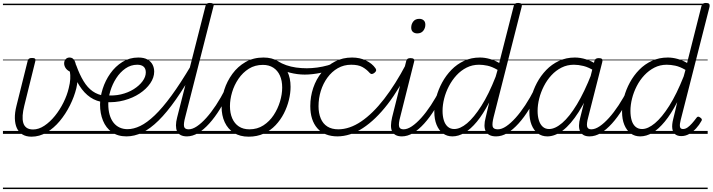

<svg xmlns="http://www.w3.org/2000/svg" viewBox="-20 -910 4844 1305"><path d="M194 19Q157 19 132 3.5Q107 -12 94.5 -39.5Q82 -67 81 -105.5Q80 -144 92 -191L168 -496Q170 -506 176.5 -511Q183 -516 198 -516Q214 -516 218.5 -510.5Q223 -505 220 -494L145 -191Q136 -155 134 -126Q132 -97 138 -75.5Q144 -54 160.5 -42Q177 -30 205 -30Q243 -30 281.5 -55.5Q320 -81 353.5 -122.5Q387 -164 411.5 -213.5Q436 -263 447 -310Q456 -345 457.5 -373Q459 -401 455 -423Q434 -434 425 -449Q416 -464 416 -479Q416 -496 426 -507.5Q436 -519 453 -519Q475 -519 486 -498.5Q497 -478 499 -446Q504 -430 506 -408.5Q508 -387 506.5 -362Q505 -337 499 -311Q485 -253 455.5 -194Q426 -135 386 -87Q346 -39 297 -10Q248 19 194 19ZM0 365H575V375H0ZM0 -20H575V0H0ZM0 -505H575V-500H0ZM0 -885H575V-875H0Z M689 -215Q636 -220 594 -248.5Q552 -277 519.5 -328Q487 -379 461 -454Q456 -468 464 -474Q472 -480 483.5 -478Q495 -476 499 -464Q521 -403 548 -358.5Q575 -314 610 -289.5Q645 -265 691 -259Q699 -258 703.5 -251Q708 -244 708 -235Q708 -226 703 -220.5Q698 -215 689 -215ZM575 365H600V375H575ZM575 -20H600V0H575ZM575 -505H600V-500H575ZM575 -885H600V-875H575Z M698 -263Q753 -257 802 -268.5Q851 -280 889 -304Q927 -328 949 -358Q971 -388 971 -418Q971 -444 956 -457Q941 -470 913 -470Q869 -470 832.5 -444.5Q796 -419 770 -378.5Q744 -338 730 -291.5Q716 -245 716 -203Q716 -162 725 -130.5Q734 -99 751 -77Q768 -55 792.5 -43.5Q817 -32 847 -32Q857 -32 860.5 -24.5Q864 -17 862.5 -7.5Q861 2 855.5 9.5Q850 17 840 17Q780 17 740 -12Q700 -41 680 -90Q660 -139 660 -199Q660 -250 678 -306.5Q696 -363 730 -411Q764 -459 812 -489Q860 -519 920 -519Q959 -519 982.5 -505.5Q1006 -492 1017 -470.5Q1028 -449 1028 -423Q1028 -383 1001.5 -344Q975 -305 929 -274.5Q883 -244 823.5 -228Q764 -212 699 -216ZM600 365H1088V375H600ZM600 -20H1088V0H600ZM600 -505H1088V-500H600ZM600 -885H1088V-875H600Z M839 17Q830 17 826 9.5Q822 2 823 -7.5Q824 -17 830 -24.5Q836 -32 846 -32Q888 -32 933.5 -54Q979 -76 1031.5 -126Q1084 -176 1145.5 -260Q1207 -344 1280 -467Q1285 -475 1293.5 -473.5Q1302 -472 1307.5 -465Q1313 -458 1309 -449Q1238 -323 1176 -234.5Q1114 -146 1057.5 -90.5Q1001 -35 947.5 -9Q894 17 839 17ZM1087 365V375ZM1087 -20V0ZM1087 -505V-500ZM1087 -885V-875Z M1251 17Q1225 17 1208 8Q1191 -1 1183.5 -17.5Q1176 -34 1176 -58Q1176 -82 1184 -112L1377 -870Q1380 -881 1386.5 -885.5Q1393 -890 1406 -890Q1422 -890 1428.5 -884Q1435 -878 1431 -867L1239 -114Q1227 -70 1231 -50.5Q1235 -31 1262 -31Q1273 -31 1277.5 -23.5Q1282 -16 1280.5 -7Q1279 2 1271.5 9.5Q1264 17 1251 17ZM1088 365H1412V375H1088ZM1088 -20H1412V0H1088ZM1088 -505H1412V-500H1088ZM1088 -885H1412V-875H1088Z M1250 17Q1239 17 1234 9.5Q1229 2 1230 -7Q1231 -16 1239.5 -23.5Q1248 -31 1262 -31Q1288 -31 1318.5 -51.5Q1349 -72 1382 -108.5Q1415 -145 1448 -195Q1481 -245 1512 -306Q1517 -315 1525.5 -314.5Q1534 -314 1540 -307.5Q1546 -301 1542 -292Q1510 -225 1475 -168.5Q1440 -112 1402.5 -70.5Q1365 -29 1327 -6Q1289 17 1250 17ZM1412 365V375ZM1412 -20V0ZM1412 -505V-500ZM1412 -885V-875Z M1670 19Q1611 19 1570 -7Q1529 -33 1507.5 -79Q1486 -125 1486 -186Q1486 -242 1504.5 -300Q1523 -358 1559.5 -408Q1596 -458 1649 -488.5Q1702 -519 1771 -519Q1829 -519 1870 -494Q1911 -469 1933 -424.5Q1955 -380 1955 -320Q1955 -277 1943.5 -230Q1932 -183 1909.5 -139Q1887 -95 1853 -59Q1819 -23 1773 -2Q1727 19 1670 19ZM1675 -31Q1729 -31 1770.5 -58Q1812 -85 1840 -127.5Q1868 -170 1883 -219.5Q1898 -269 1898 -315Q1898 -362 1882.5 -396.5Q1867 -431 1837.5 -450Q1808 -469 1767 -469Q1713 -469 1671.5 -443Q1630 -417 1601 -374.5Q1572 -332 1557.5 -283Q1543 -234 1543 -189Q1543 -141 1558.5 -105.5Q1574 -70 1603.5 -50.5Q1633 -31 1675 -31ZM1412 365H2013V375H1412ZM1412 -20H2013V0H1412ZM1412 -505H2013V-500H1412ZM1412 -885H2013V-875H1412Z M2051 -403Q2001 -403 1948.5 -416.5Q1896 -430 1847 -459Q1839 -465 1838 -472.5Q1837 -480 1841.5 -487Q1846 -494 1853.5 -496.5Q1861 -499 1869 -494Q1894 -478 1925.5 -467Q1957 -456 1992.5 -451Q2028 -446 2065 -446Q2099 -446 2136 -451Q2173 -456 2208.5 -466Q2244 -476 2272 -492Q2282 -498 2288 -492Q2294 -486 2294 -476Q2294 -466 2283 -460Q2224 -428 2163 -415.5Q2102 -403 2051 -403ZM2014 365V375ZM2014 -20V0ZM2014 -505V-500ZM2014 -885V-875Z M2275 17Q2185 17 2137 -38Q2089 -93 2089 -189Q2089 -253 2109 -312.5Q2129 -372 2167 -418.5Q2205 -465 2257 -492Q2309 -519 2373 -519Q2426 -519 2468 -498.5Q2510 -478 2532 -446Q2538 -437 2536.5 -430Q2535 -423 2525 -415Q2515 -407 2507 -407Q2499 -407 2492 -415Q2471 -439 2443 -454.5Q2415 -470 2367 -470Q2317 -470 2276 -446.5Q2235 -423 2205.5 -382.5Q2176 -342 2160.5 -292Q2145 -242 2145 -188Q2145 -141 2160 -105Q2175 -69 2205 -50Q2235 -31 2280 -31Q2291 -31 2295.5 -23.5Q2300 -16 2299.5 -6.5Q2299 3 2292.5 10Q2286 17 2275 17ZM2013 365H2548V375H2013ZM2013 -20H2548V0H2013ZM2013 -505H2548V-500H2013ZM2013 -885H2548V-875H2013Z M2272 17Q2260 17 2254 10Q2248 3 2249 -6.5Q2250 -16 2257.5 -23.5Q2265 -31 2278 -31Q2356 -31 2435 -84.5Q2514 -138 2591 -237.5Q2668 -337 2740 -474Q2744 -482 2752.5 -480.5Q2761 -479 2766.5 -472.5Q2772 -466 2768 -457Q2696 -307 2614.5 -201.5Q2533 -96 2446.5 -39.5Q2360 17 2272 17ZM2548 365V375ZM2548 -20V0ZM2548 -505V-500ZM2548 -885V-875Z M2712 17Q2686 17 2669.5 8Q2653 -1 2645 -17.5Q2637 -34 2637.5 -58Q2638 -82 2645 -112L2741 -495Q2744 -506 2750.5 -510.5Q2757 -515 2770 -515Q2786 -515 2792 -509Q2798 -503 2795 -492L2700 -114Q2688 -70 2692.5 -50.5Q2697 -31 2723 -31Q2734 -31 2738.5 -23.5Q2743 -16 2741.5 -7Q2740 2 2732.5 9.5Q2725 17 2712 17ZM2816 -683Q2798 -683 2786.5 -693Q2775 -703 2775 -722Q2775 -746 2789 -764Q2803 -782 2830 -782Q2848 -782 2859.5 -772Q2871 -762 2871 -742Q2871 -719 2857 -701Q2843 -683 2816 -683ZM2548 365H2873V375H2548ZM2548 -20H2873V0H2548ZM2548 -505H2873V-500H2548ZM2548 -885H2873V-875H2548Z M2711 17Q2700 17 2695 9.5Q2690 2 2691 -7Q2692 -16 2700.5 -23.5Q2709 -31 2723 -31Q2749 -31 2779.5 -51.5Q2810 -72 2843 -108.5Q2876 -145 2909 -195Q2942 -245 2973 -306Q2978 -315 2986.5 -314.5Q2995 -314 3001 -307.5Q3007 -301 3003 -292Q2971 -225 2936 -168.5Q2901 -112 2863.5 -70.5Q2826 -29 2788 -6Q2750 17 2711 17ZM2873 365V375ZM2873 -20V0ZM2873 -505V-500ZM2873 -885V-875Z M3055 17Q3018 17 2990.5 -3.5Q2963 -24 2947.5 -61.5Q2932 -99 2932 -151Q2932 -199 2945.5 -250Q2959 -301 2985 -349Q3011 -397 3048.5 -435.5Q3086 -474 3134.5 -496.5Q3183 -519 3242 -519Q3274 -519 3308.5 -509.5Q3343 -500 3373 -482L3472 -870Q3475 -881 3481.5 -885.5Q3488 -890 3502 -890Q3518 -890 3523.5 -883.5Q3529 -877 3526 -865L3335 -114Q3324 -70 3328.5 -50.5Q3333 -31 3364 -31Q3372 -31 3375.5 -23.5Q3379 -16 3378 -7Q3377 2 3370.5 9.5Q3364 17 3352 17Q3325 17 3307.5 8Q3290 -1 3281.5 -17.5Q3273 -34 3273 -58Q3273 -82 3281 -111L3305 -214Q3263 -133 3221 -82.5Q3179 -32 3137.5 -7.5Q3096 17 3055 17ZM3067 -33Q3108 -33 3154.5 -72Q3201 -111 3251.5 -190Q3302 -269 3349 -389L3362 -435Q3324 -457 3293.5 -463.5Q3263 -470 3236 -470Q3190 -470 3151.5 -450.5Q3113 -431 3083 -398.5Q3053 -366 3031.5 -325Q3010 -284 2999 -240.5Q2988 -197 2988 -156Q2988 -121 2996.5 -93Q3005 -65 3023 -49Q3041 -33 3067 -33ZM2873 365H3514V375H2873ZM2873 -20H3514V0H2873ZM2873 -505H3514V-500H2873ZM2873 -885H3514V-875H2873Z M3352 17Q3341 17 3336 9.5Q3331 2 3332 -7Q3333 -16 3341.5 -23.5Q3350 -31 3364 -31Q3390 -31 3420.5 -51.5Q3451 -72 3484 -108.5Q3517 -145 3550 -195Q3583 -245 3614 -306Q3619 -315 3627.5 -314.5Q3636 -314 3642 -307.5Q3648 -301 3644 -292Q3612 -225 3577 -168.5Q3542 -112 3504.5 -70.5Q3467 -29 3429 -6Q3391 17 3352 17ZM3514 365V375ZM3514 -20V0ZM3514 -505V-500ZM3514 -885V-875Z M3700 17Q3663 17 3635.5 -3.5Q3608 -24 3593 -61.5Q3578 -99 3578 -151Q3578 -197 3591 -248Q3604 -299 3629.5 -347Q3655 -395 3692.5 -434Q3730 -473 3779 -496Q3828 -519 3887 -519Q3924 -519 3962.5 -507Q4001 -495 4035 -472L4024 -426Q3981 -453 3946 -461.5Q3911 -470 3881 -470Q3835 -470 3796.5 -450.5Q3758 -431 3728 -398.5Q3698 -366 3677 -325Q3656 -284 3645 -240.5Q3634 -197 3634 -156Q3634 -121 3642.5 -93Q3651 -65 3668.5 -49Q3686 -33 3712 -33Q3753 -33 3801.5 -74.5Q3850 -116 3901 -200Q3952 -284 4001 -409L4019 -365Q3967 -233 3913 -148.5Q3859 -64 3805.5 -23.5Q3752 17 3700 17ZM3987 17Q3962 17 3946.5 8Q3931 -1 3923 -17.5Q3915 -34 3915.5 -58Q3916 -82 3924 -111L4020 -495Q4023 -506 4030 -510.5Q4037 -515 4050 -515Q4067 -515 4072 -508.5Q4077 -502 4074 -490L3978 -113Q3966 -69 3970.5 -50Q3975 -31 3999 -31Q4009 -31 4013.5 -23.5Q4018 -16 4016.5 -7Q4015 2 4008 9.5Q4001 17 3987 17ZM3514 365H4149V375H3514ZM3514 -20H4149V0H3514ZM3514 -505H4149V-500H3514ZM3514 -885H4149V-875H3514Z M3987 17Q3976 17 3971 9.5Q3966 2 3967 -7Q3968 -16 3976.5 -23.5Q3985 -31 3999 -31Q4025 -31 4055.5 -51.5Q4086 -72 4119 -108.5Q4152 -145 4185 -195Q4218 -245 4249 -306Q4254 -315 4262.5 -314.5Q4271 -314 4277 -307.5Q4283 -301 4279 -292Q4247 -225 4212 -168.5Q4177 -112 4139.5 -70.5Q4102 -29 4064 -6Q4026 17 3987 17ZM4149 365V375ZM4149 -20V0ZM4149 -505V-500ZM4149 -885V-875Z M4331 17Q4294 17 4266.5 -3.5Q4239 -24 4223.5 -61.5Q4208 -99 4208 -151Q4208 -199 4221.5 -250Q4235 -301 4261 -349Q4287 -397 4324.5 -435.5Q4362 -474 4411 -496.5Q4460 -519 4519 -519Q4551 -519 4585.5 -509.5Q4620 -500 4650 -482L4748 -870Q4752 -881 4758.5 -885.5Q4765 -890 4778 -890Q4795 -890 4800 -883.5Q4805 -877 4803 -865L4607 -96Q4599 -66 4601.5 -49.5Q4604 -33 4622 -33Q4638 -33 4653 -43.5Q4668 -54 4683.5 -71.5Q4699 -89 4713 -108Q4718 -116 4724 -117Q4730 -118 4738 -112Q4748 -106 4750 -99.5Q4752 -93 4747 -87Q4733 -61 4711.5 -37.5Q4690 -14 4664.5 0.5Q4639 15 4611 15Q4584 15 4568.5 2Q4553 -11 4549.5 -37Q4546 -63 4556 -102Q4563 -131 4570 -159.5Q4577 -188 4583 -216Q4541 -135 4498.5 -83.5Q4456 -32 4414.5 -7.5Q4373 17 4331 17ZM4265 -156Q4265 -121 4273 -93Q4281 -65 4299 -49Q4317 -33 4344 -33Q4384 -33 4431.5 -72.5Q4479 -112 4529 -191Q4579 -270 4627 -391L4639 -435Q4601 -457 4570 -463.5Q4539 -470 4512 -470Q4466 -470 4428 -450.5Q4390 -431 4359.5 -398.5Q4329 -366 4308 -325Q4287 -284 4276 -240.5Q4265 -197 4265 -156ZM4149 365H4790V375H4149ZM4149 -20H4790V0H4149ZM4149 -505H4790V-500H4149ZM4149 -885H4790V-875H4149Z"/></svg>

Font: Playwrite IS Guides
Style: Regular
Weight: 400
Designer: Veronika Burian, José Scaglione
Foundry: TypeTogether
Version: Version 1.003